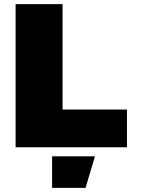

<svg xmlns="http://www.w3.org/2000/svg" viewBox="-20 -718 690 936"><path d="M56 -698H285V-184H599V0H56ZM234 44H443L397 198H234Z"/></svg>

Font: Azeret Mono Black
Style: Regular
Weight: 900
Designer: Martin Vácha
Foundry: Displaay
Version: Version 1.000; Glyphs 3.0.3, build 3074